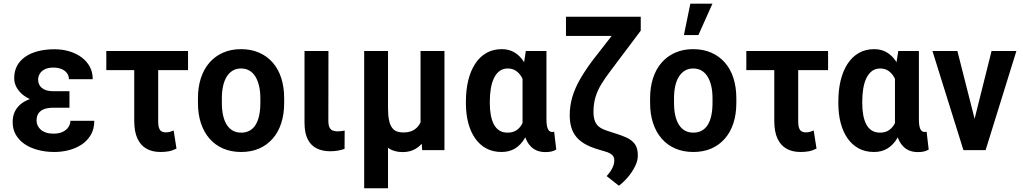

<svg xmlns="http://www.w3.org/2000/svg" viewBox="-20 -800 5449 1023"><path d="M239.7 -287.1H350.1V-226.1H263.7Q236.3 -226.1 216.3 -219Q196.3 -211.9 185.5 -196.8Q174.8 -181.6 174.8 -157.2Q174.8 -144 180.4 -131.6Q186 -119.1 197.3 -109.1Q208.5 -99.1 225.3 -93.5Q242.2 -87.9 264.6 -87.9Q293.9 -87.9 314 -97.4Q334 -106.9 344.5 -122.8Q355 -138.7 355 -156.2H482.4Q482.4 -113.3 464.1 -81.8Q445.8 -50.3 415.3 -30Q384.8 -9.8 346.9 0Q309.1 9.8 270.5 9.8Q223.1 9.8 182.4 -1Q141.6 -11.7 111.3 -32.2Q81.1 -52.7 64.2 -82.3Q47.4 -111.8 47.4 -149.4Q47.4 -182.6 60.5 -208.3Q73.7 -233.9 98.6 -251.5Q123.5 -269 159.2 -278.1Q194.8 -287.1 239.7 -287.1ZM350.1 -252H239.7Q199.2 -252 165.5 -262.2Q131.8 -272.5 107.2 -290.8Q82.5 -309.1 69.1 -333Q55.7 -356.9 55.7 -383.8Q55.7 -421.4 71.3 -450Q86.9 -478.5 115.5 -498Q144 -517.6 183.6 -527.6Q223.1 -537.6 270.5 -537.6Q312.5 -537.6 349.1 -526.6Q385.7 -515.6 414.1 -494.9Q442.4 -474.1 458.3 -444.8Q474.1 -415.5 474.1 -377.9H347.2Q347.2 -397 336.4 -410.9Q325.7 -424.8 307.1 -432.4Q288.6 -439.9 264.6 -439.9Q236.3 -439.9 218.3 -430.7Q200.2 -421.4 191.7 -406.5Q183.1 -391.6 183.1 -376Q183.1 -361.8 188.2 -350.6Q193.4 -339.4 203.4 -331.1Q213.4 -322.8 228.5 -318.4Q243.7 -314 263.7 -314H350.1Z M981.9 -528.3V-426.3H546.4V-528.3ZM695.3 -528.3H822.8V-153.3Q822.8 -130.9 827.4 -117.9Q832 -105 841.1 -99.9Q850.1 -94.7 861.8 -94.7Q876.5 -94.7 886 -97.7Q895.5 -100.6 905.3 -104.5L920.4 -8.3Q897.9 2.9 878.2 6.3Q858.4 9.8 835 9.8Q791.5 9.8 760.3 -7.8Q729 -25.4 712.2 -62Q695.3 -98.6 695.3 -155.8Z M1034.7 -251.5V-276.4Q1034.7 -335.9 1050.5 -384.3Q1066.4 -432.6 1096.4 -466.8Q1126.5 -501 1168.7 -519.5Q1210.9 -538.1 1264.2 -538.1Q1317.9 -538.1 1360.4 -519.5Q1402.8 -501 1432.9 -466.8Q1462.9 -432.6 1478.5 -384.3Q1494.1 -335.9 1494.1 -276.4V-251.5Q1494.1 -191.9 1478.5 -143.8Q1462.9 -95.7 1432.9 -61.3Q1402.8 -26.9 1360.6 -8.5Q1318.4 9.8 1265.1 9.8Q1211.9 9.8 1169.2 -8.5Q1126.5 -26.9 1096.4 -61.3Q1066.4 -95.7 1050.5 -143.8Q1034.7 -191.9 1034.7 -251.5ZM1162.1 -276.4V-251.5Q1162.1 -215.3 1168.5 -186Q1174.8 -156.7 1187.7 -136Q1200.7 -115.2 1220 -104.2Q1239.3 -93.3 1265.1 -93.3Q1291 -93.3 1310.5 -104.2Q1330.1 -115.2 1342.5 -136Q1355 -156.7 1361.1 -186Q1367.2 -215.3 1367.2 -251.5V-276.4Q1367.2 -312 1360.6 -341.1Q1354 -370.1 1341.3 -391.1Q1328.6 -412.1 1309.3 -423.6Q1290 -435.1 1264.2 -435.1Q1238.8 -435.1 1219.7 -423.6Q1200.7 -412.1 1187.7 -391.1Q1174.8 -370.1 1168.5 -341.1Q1162.1 -312 1162.1 -276.4Z M1602.5 -528.3H1730L1729.5 -157.7Q1729.5 -134.3 1735.4 -121.8Q1741.2 -109.4 1752.2 -104.7Q1763.2 -100.1 1778.8 -100.1Q1790 -100.1 1800 -101.6Q1810.1 -103 1816.4 -104.5L1815.9 -6.8Q1800.8 -1.5 1782 2.2Q1763.2 5.9 1738.8 5.9Q1698.2 5.9 1667.5 -9.3Q1636.7 -24.4 1619.6 -57.9Q1602.5 -91.3 1602.5 -146.5Z M2220.7 -528.3H2348.1V0H2229.5L2220.7 -122.1ZM2237.8 -245.6 2287.1 -246.6Q2287.1 -190.9 2277.3 -144Q2267.6 -97.2 2247.6 -62.5Q2227.5 -27.8 2197.3 -8.8Q2167 10.3 2126.5 10.3Q2093.8 10.3 2068.4 -0.5Q2043 -11.2 2024.2 -34.7Q2005.4 -58.1 1992.2 -94.7L1977.5 -225.1H2047.4Q2047.4 -184.6 2053 -158.7Q2058.6 -132.8 2069.6 -118.7Q2080.6 -104.5 2095.5 -99.4Q2110.4 -94.2 2128.4 -94.2Q2160.2 -94.2 2181.2 -105.5Q2202.1 -116.7 2214.6 -137Q2227.1 -157.2 2232.4 -185.1Q2237.8 -212.9 2237.8 -245.6ZM1920.4 -528.3H2047.4V203.1H1920.4Z M2462.4 -249V-259.3Q2462.4 -320.8 2474.9 -371.6Q2487.3 -422.4 2511.5 -459.7Q2535.6 -497.1 2571.3 -517.6Q2606.9 -538.1 2653.3 -538.1Q2686 -538.1 2712.2 -525.4Q2738.3 -512.7 2757.8 -489Q2777.3 -465.3 2791.3 -432.1Q2805.2 -398.9 2814 -358.4Q2822.8 -317.9 2827.1 -271V-247.1Q2821.3 -190.9 2808.8 -144Q2796.4 -97.2 2775.6 -62.5Q2754.9 -27.8 2724.4 -9Q2693.8 9.8 2652.3 9.8Q2606 9.8 2570.8 -9.3Q2535.6 -28.3 2511.5 -63Q2487.3 -97.7 2474.9 -145Q2462.4 -192.4 2462.4 -249ZM2589.8 -259.3V-249Q2589.8 -215.8 2595 -187.5Q2600.1 -159.2 2611.1 -137.9Q2622.1 -116.7 2640.1 -105Q2658.2 -93.3 2684.6 -93.3Q2710.4 -93.3 2728.8 -104.2Q2747.1 -115.2 2759 -135Q2771 -154.8 2778.3 -181.6Q2785.6 -208.5 2789.6 -239.3V-274.4Q2786.1 -308.1 2779.1 -337.4Q2772 -366.7 2759.8 -388.4Q2747.6 -410.2 2729.2 -422.6Q2710.9 -435.1 2685.5 -435.1Q2659.2 -435.1 2641.1 -421.1Q2623 -407.2 2611.6 -383.1Q2600.1 -358.9 2595 -327.1Q2589.8 -295.4 2589.8 -259.3ZM2781.7 -528.3H2891.6V-164.1Q2891.6 -144.5 2893.8 -131.6Q2896 -118.7 2900.1 -110.8Q2904.3 -103 2910.2 -99.9Q2916 -96.7 2922.9 -96.7Q2926.3 -96.7 2928.5 -97.4Q2930.7 -98.1 2932.6 -98.6L2943.8 -2.9Q2928.7 5.4 2915.3 7.8Q2901.9 10.3 2885.7 10.3Q2859.9 10.3 2839.1 1.5Q2818.4 -7.3 2802.7 -25.6Q2787.1 -43.9 2777.3 -72.3Q2767.6 -100.6 2764.2 -140.1V-415Z M3318.8 -710.9H3394V-636.7L3236.3 -426.8Q3206.1 -387.7 3185.1 -353.5Q3164.1 -319.3 3153.1 -283.4Q3142.1 -247.6 3142.1 -203.1Q3142.1 -180.2 3146.5 -164.3Q3150.9 -148.4 3159.2 -137.2Q3167.5 -126 3179.9 -118.7Q3192.4 -111.3 3208.5 -105.5L3248.5 -92.3Q3286.6 -81.1 3315.9 -68.1Q3345.2 -55.2 3362.1 -33Q3378.9 -10.7 3378.4 29.8Q3378.4 57.1 3362.8 87.9Q3347.2 118.7 3324 145.5Q3300.8 172.4 3277.3 189.5L3212.4 138.2Q3227.1 122.1 3236.1 107.2Q3245.1 92.3 3249.3 78.9Q3253.4 65.4 3252.9 54.7Q3253.4 43.5 3248.5 34.4Q3243.7 25.4 3231.9 18.3Q3220.2 11.2 3200.2 5.9L3165.5 -4.4Q3126 -16.1 3097.7 -32.2Q3069.3 -48.3 3051 -70.3Q3032.7 -92.3 3024.2 -120.8Q3015.6 -149.4 3015.6 -186Q3015.6 -236.3 3029.5 -283.4Q3043.5 -330.6 3071.3 -378.9Q3099.1 -427.2 3139.2 -480.5ZM2995.6 -710.9H3340.8V-608.4H2995.6Z M3443.8 -251.5V-276.4Q3443.8 -335.9 3459.7 -384.3Q3475.6 -432.6 3505.6 -466.8Q3535.6 -501 3577.9 -519.5Q3620.1 -538.1 3673.3 -538.1Q3727.1 -538.1 3769.5 -519.5Q3812 -501 3842 -466.8Q3872.1 -432.6 3887.7 -384.3Q3903.3 -335.9 3903.3 -276.4V-251.5Q3903.3 -191.9 3887.7 -143.8Q3872.1 -95.7 3842 -61.3Q3812 -26.9 3769.8 -8.5Q3727.5 9.8 3674.3 9.8Q3621.1 9.8 3578.4 -8.5Q3535.6 -26.9 3505.6 -61.3Q3475.6 -95.7 3459.7 -143.8Q3443.8 -191.9 3443.8 -251.5ZM3571.3 -276.4V-251.5Q3571.3 -215.3 3577.6 -186Q3584 -156.7 3596.9 -136Q3609.9 -115.2 3629.2 -104.2Q3648.4 -93.3 3674.3 -93.3Q3700.2 -93.3 3719.7 -104.2Q3739.3 -115.2 3751.7 -136Q3764.2 -156.7 3770.3 -186Q3776.4 -215.3 3776.4 -251.5V-276.4Q3776.4 -312 3769.8 -341.1Q3763.2 -370.1 3750.5 -391.1Q3737.8 -412.1 3718.5 -423.6Q3699.2 -435.1 3673.3 -435.1Q3647.9 -435.1 3628.9 -423.6Q3609.9 -412.1 3596.9 -391.1Q3584 -370.1 3577.6 -341.1Q3571.3 -312 3571.3 -276.4ZM3624 -613.3 3658.2 -780.3H3775.9L3701.2 -613.3Z M4392.1 -528.3V-426.3H3956.5V-528.3ZM4105.5 -528.3H4232.9V-153.3Q4232.9 -130.9 4237.5 -117.9Q4242.2 -105 4251.2 -99.9Q4260.3 -94.7 4272 -94.7Q4286.6 -94.7 4296.1 -97.7Q4305.7 -100.6 4315.4 -104.5L4330.6 -8.3Q4308.1 2.9 4288.3 6.3Q4268.6 9.8 4245.1 9.8Q4201.7 9.8 4170.4 -7.8Q4139.2 -25.4 4122.3 -62Q4105.5 -98.6 4105.5 -155.8Z M4446.8 -249V-259.3Q4446.8 -320.8 4459.2 -371.6Q4471.7 -422.4 4495.8 -459.7Q4520 -497.1 4555.7 -517.6Q4591.3 -538.1 4637.7 -538.1Q4670.4 -538.1 4696.5 -525.4Q4722.7 -512.7 4742.2 -489Q4761.7 -465.3 4775.6 -432.1Q4789.6 -398.9 4798.3 -358.4Q4807.1 -317.9 4811.5 -271V-247.1Q4805.7 -190.9 4793.2 -144Q4780.8 -97.2 4760 -62.5Q4739.3 -27.8 4708.7 -9Q4678.2 9.8 4636.7 9.8Q4590.3 9.8 4555.2 -9.3Q4520 -28.3 4495.8 -63Q4471.7 -97.7 4459.2 -145Q4446.8 -192.4 4446.8 -249ZM4574.2 -259.3V-249Q4574.2 -215.8 4579.3 -187.5Q4584.5 -159.2 4595.5 -137.9Q4606.4 -116.7 4624.5 -105Q4642.6 -93.3 4668.9 -93.3Q4694.8 -93.3 4713.1 -104.2Q4731.4 -115.2 4743.4 -135Q4755.4 -154.8 4762.7 -181.6Q4770 -208.5 4773.9 -239.3V-274.4Q4770.5 -308.1 4763.4 -337.4Q4756.3 -366.7 4744.1 -388.4Q4731.9 -410.2 4713.6 -422.6Q4695.3 -435.1 4669.9 -435.1Q4643.6 -435.1 4625.5 -421.1Q4607.4 -407.2 4595.9 -383.1Q4584.5 -358.9 4579.3 -327.1Q4574.2 -295.4 4574.2 -259.3ZM4766.1 -528.3H4876V-164.1Q4876 -144.5 4878.2 -131.6Q4880.4 -118.7 4884.5 -110.8Q4888.7 -103 4894.5 -99.9Q4900.4 -96.7 4907.2 -96.7Q4910.6 -96.7 4912.8 -97.4Q4915 -98.1 4917 -98.6L4928.2 -2.9Q4913.1 5.4 4899.7 7.8Q4886.2 10.3 4870.1 10.3Q4844.2 10.3 4823.5 1.5Q4802.7 -7.3 4787.1 -25.6Q4771.5 -43.9 4761.7 -72.3Q4752 -100.6 4748.5 -140.1V-415Z M5155.8 -99.1 5263.2 -528.3H5395.5L5231.4 0H5150.4ZM5081.1 -528.3 5190.4 -97.7 5194.3 0H5113.3L4948.2 -528.3Z"/></svg>

Font: Roboto SemiCondensed SemiBold
Style: Regular
Weight: 600
Width: 4
Designer: Christian Robertson
Foundry: Google
Version: Version 3.009; 2024